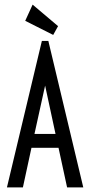

<svg xmlns="http://www.w3.org/2000/svg" viewBox="-20 -810 390 830"><path d="M270 0 233 -171H116L79 0H10L161 -633H189L340 0ZM175 -440 129 -231H220ZM210 -659 89 -720 121 -790 231 -697Z"/></svg>

Font: Inconsolata ExtraCondensed Medium
Style: Regular
Weight: 500
Width: 2
Monospace: yes
Designer: Raph Levien, Cyreal, Brenton Simpson
Foundry: Raph Levien, Cyreal, Google
Version: Version 3.001; ttfautohint (v1.8.2.53-6de2)